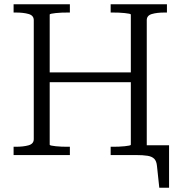

<svg xmlns="http://www.w3.org/2000/svg" viewBox="-20 -730 850 904"><path d="M190 -389H627V-343H190ZM44 0V-39H54Q91 -39 115 -46Q139 -53 139 -75V-635Q139 -657 115 -664Q91 -671 54 -671H44V-710H309V-671H300Q286 -671 270.5 -670.5Q255 -670 242.5 -668.5Q230 -667 222 -665.5Q214 -664 214 -661V-49Q214 -46 222 -44.5Q230 -43 242.5 -41.5Q255 -40 270.5 -39.5Q286 -39 300 -39H309V0ZM501 0V-39H510Q524 -39 539 -39.5Q554 -40 567 -41.5Q580 -43 588 -44.5Q596 -46 596 -49V-661Q596 -664 588 -665.5Q580 -667 567 -668.5Q554 -670 539 -670.5Q524 -671 510 -671H501V-710H766V-671H755Q719 -671 695 -664Q671 -657 671 -635V0ZM618 0H593V-46H776V154H730L719 51Q717 29 706.5 18Q696 7 675 3.5Q654 0 618 0Z"/></svg>

Font: Roboto Serif 36pt Light
Style: Regular
Weight: 300
Designer: Greg Gazdowicz
Foundry: Commercial Type
Version: Version 1.008